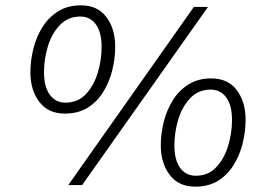

<svg xmlns="http://www.w3.org/2000/svg" viewBox="-20 -694 1003 720"><path d="M236 0 707 -668H760L288 0ZM223 -268Q161 -268 127.5 -312Q94 -356 94 -423Q94 -467 105 -511Q116 -555 139 -592Q162 -629 198 -651.5Q234 -674 283 -674Q346 -674 379 -630Q412 -586 412 -519Q412 -475 401 -430.5Q390 -386 367 -349Q344 -312 308.5 -290Q273 -268 223 -268ZM225 -309Q272 -309 302 -341Q332 -373 346.5 -421Q361 -469 361 -518Q361 -573 339.5 -602.5Q318 -632 281 -632Q235 -632 204.5 -600Q174 -568 159.5 -520Q145 -472 145 -423Q145 -368 167 -338.5Q189 -309 225 -309ZM712 6Q650 6 616.5 -38Q583 -82 583 -149Q583 -193 594 -237Q605 -281 628 -318Q651 -355 687 -377.5Q723 -400 772 -400Q835 -400 868 -356Q901 -312 901 -245Q901 -201 890 -156.5Q879 -112 856 -75Q833 -38 797.5 -16Q762 6 712 6ZM714 -35Q761 -35 791 -67Q821 -99 835.5 -147Q850 -195 850 -244Q850 -299 828.5 -328.5Q807 -358 770 -358Q724 -358 693.5 -326Q663 -294 648.5 -246Q634 -198 634 -149Q634 -94 655.5 -64.5Q677 -35 714 -35Z"/></svg>

Font: Gantari Light
Style: Italic
Weight: 300
Italic angle: -10°
Version: Version 1.000